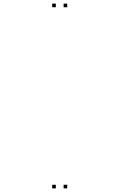

<svg xmlns="http://www.w3.org/2000/svg" viewBox="-20 -831 660 1061"><path d="M351.5 -791V-811H331.5V-791ZM288.5 -791V-811H268.5V-791ZM288.5 210V190H268.5V210ZM351.5 210V190H331.5V210Z"/></svg>

Font: Monaspace Krypton Dots Var
Style: Regular
Weight: 400
Designer: Riley Cran and the Lettermatic Team
Version: Version 1.100 (Monaspace Krypton Dots)